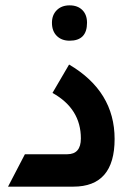

<svg xmlns="http://www.w3.org/2000/svg" viewBox="-20 -697 517 717"><path d="M240 -545Q210 -545 192 -563Q174 -581 174 -612Q174 -641 192 -659Q210 -677 240 -677Q270 -677 287.5 -659.5Q305 -642 305 -612Q305 -545 240 -545ZM10 0 73 -121H231Q282 -121 282 -180Q282 -291 176 -350L238 -456Q408 -356 408 -178Q408 0 254 0Z"/></svg>

Font: Space Grotesk SemiBold
Style: Regular
Weight: 600
Designer: Florian Karsten
Foundry: Florian Karsten
Version: Version 2.000